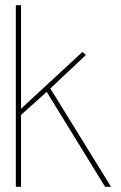

<svg xmlns="http://www.w3.org/2000/svg" viewBox="-20 -720 465 740"><path d="M174 -379 311 -508 298 -520 61 -301V-700H41V0H61V-277L160 -366L385 0H408Z"/></svg>

Font: Advent Pro Thin
Style: Regular
Weight: 250
Version: Version 3.000